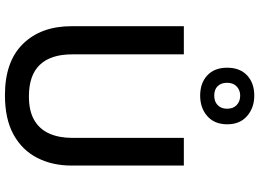

<svg xmlns="http://www.w3.org/2000/svg" viewBox="-156 -883 1049 777"><g transform="rotate(90 368.5 -494.5)"><path d="M650 -259Q650 -182 619 -121Q588 -60 525 -25Q462 10 365 10Q229 10 157.5 -63Q86 -136 86 -260V-714H200V-261Q200 -176 242 -131.5Q284 -87 370 -87Q429 -87 466 -108.5Q503 -130 520.5 -169.5Q538 -209 538 -262V-714H650ZM367 -780Q316 -780 285 -809Q254 -838 254 -889Q254 -941 285 -970Q316 -999 367 -999Q416 -999 449.5 -970Q483 -941 483 -890Q483 -838 450 -809Q417 -780 367 -780ZM367 -837Q391 -837 405.5 -851Q420 -865 420 -889Q420 -914 405 -928Q390 -942 367 -942Q345 -942 330 -928Q315 -914 315 -889Q315 -865 328.5 -851Q342 -837 367 -837Z"/></g></svg>

Font: Noto Sans Oriya Medium
Style: Regular
Weight: 500
Version: Version 2.003